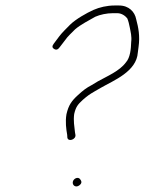

<svg xmlns="http://www.w3.org/2000/svg" viewBox="-20 -697 527 699"><path d="M245.2 -35.5C242.2 -22.6 255.7 -12 269.2 -22.5C280.2 -31.1 276.4 -38.5 271.4 -45C264 -54.6 247.9 -47.3 245.2 -35.5ZM177.2 -518.5C184.5 -514.2 191.2 -516.3 197.2 -525L217.2 -551C225.9 -564.2 241.4 -577.9 253.2 -590C272.5 -607.1 306.7 -624.4 326.8 -636C344.2 -643.8 368.8 -649 390.8 -649H406.8C423.8 -649 437 -638.3 443.4 -630C447.1 -621.6 450.7 -607.3 452.4 -597.5C455.4 -581 460.3 -564.4 457.6 -544C456.9 -520.1 454.4 -487.7 438.5 -470C415.4 -438.4 370.4 -419.8 336.6 -401L313.3 -387C293.4 -376.5 282.7 -368 264 -351C241.3 -330.4 229.7 -315 221.9 -281C217.4 -253.1 220.8 -228 224.6 -206L225.2 -196C228.1 -179.1 257.4 -189.3 254.6 -206L252.9 -216C250.8 -235.7 246.7 -257.4 250.1 -282C256.2 -308.2 263.2 -316.5 280.9 -333C299 -348.7 305.9 -353.5 324 -364L346.5 -377C394.4 -404.6 477.3 -436.4 481.8 -506L484.4 -526C490.1 -566.5 483.8 -597 475.8 -627C470.8 -653.5 449.6 -677 413.3 -677H396.8C369.9 -677 341.9 -670.5 320.6 -661C295.1 -649.6 255.9 -627.4 235.1 -607C222.6 -594.2 205 -577.4 195.2 -564L175 -537C169.1 -529 169.9 -522.8 177.2 -518.5Z"/></svg>

Font: HoneyBee
Style: XLitIt
Weight: 200
Foundry: Cannot Into Space Fonts
Version: Version 0.89